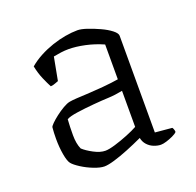

<svg xmlns="http://www.w3.org/2000/svg" viewBox="-96 -600 718 705"><g transform="rotate(-20 263.0 -248.0)"><path d="M198 4Q182 4 157.5 -5.5Q133 -15 112 -28.5Q91 -42 83 -52Q75 -62 70 -90.5Q65 -119 65 -152Q65 -164 65.5 -175Q66 -186 67 -196Q67 -200 77 -210Q87 -220 102 -231.5Q117 -243 132.5 -252Q148 -261 159 -263Q170 -265 187 -266Q204 -267 226 -268Q240 -269 257 -270Q274 -271 291.5 -272.5Q309 -274 325 -276Q341 -278 353 -280V-416Q319 -431 284 -438.5Q249 -446 220 -446Q206 -446 191 -444Q176 -442 161 -439L144 -349Q140 -348 132 -344.5Q124 -341 113 -340Q105 -355 95 -378Q85 -401 79 -430Q99 -447 123.5 -460Q148 -473 174.5 -482Q201 -491 227 -495.5Q253 -500 275 -500Q289 -500 311.5 -492.5Q334 -485 358 -474Q382 -463 398 -450.5Q414 -438 414 -428V-50L480 -44Q482 -42 484 -36.5Q486 -31 486 -26Q481 -20 468 -14Q455 -8 442 -4Q429 0 420 0Q408 0 393.5 -5.5Q379 -11 368.5 -22.5Q358 -34 355 -50Q325 -36 294 -23.5Q263 -11 237.5 -3.5Q212 4 198 4ZM221 -49Q235 -49 260 -56.5Q285 -64 311 -74.5Q337 -85 353 -94V-235Q323 -229 298 -228Q273 -227 238 -224Q203 -221 172 -216.5Q141 -212 130 -205Q128 -177 128 -143.5Q128 -110 138 -88Q152 -75 176.5 -62Q201 -49 221 -49Z"/></g></svg>

Font: Texturina 12pt Thin
Style: Regular
Weight: 250
Designer: Guillermo Torres Carreño
Foundry: Omnibus-Type
Version: Version 1.002